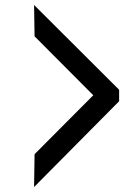

<svg xmlns="http://www.w3.org/2000/svg" viewBox="-20 -665 548 772"><path d="M459 -304V-258L117 87L119 -45L355 -282L119 -519L117 -645Z"/></svg>

Font: GFS Neohellenic Rg
Style: Bold
Weight: 700
Designer: Designed by Takis Katsoulidis and George D. Matthiopoulos.
Foundry: Designed by Takis Katsoulidis and George D. Matthiopoulos.
Version: Version 1.0